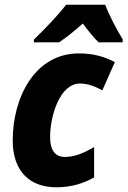

<svg xmlns="http://www.w3.org/2000/svg" viewBox="-20 -786 542 816"><path d="M124 -618V-606H231C264 -628 297 -655 332 -686C352 -659 379 -625 399 -606H501L502 -618C477 -658 443 -723 427 -766H261C225 -719 167 -659 124 -618ZM219 10C284 10 336 -7 380 -32V-161C335 -135 297 -119 256 -119C216 -119 193 -145 193 -204C193 -293 234 -431 320 -431C354 -431 386 -418 415 -402L468 -522C423 -546 375 -559 315 -559C129 -559 34 -373 34 -189C34 -53 112 10 219 10Z"/></svg>

Font: Noto Sans SemiCondensed ExtraBold
Style: Italic
Weight: 800
Width: 4
Italic angle: -12°
Designer: Monotype Design Team
Foundry: Monotype Imaging Inc.
Version: Version 2.013